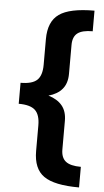

<svg xmlns="http://www.w3.org/2000/svg" viewBox="-61 -774 543 1003"><g transform="rotate(5 210.0 -272.5)"><path d="M393 191Q263 191 208 152.5Q153 114 153 21V-113Q153 -169 127.5 -193Q102 -217 41 -217V-327Q102 -327 127.5 -351Q153 -375 153 -431V-566Q153 -658 208 -697Q263 -736 393 -736V-628Q338 -628 313.5 -609Q289 -590 289 -547V-396Q289 -346 264 -316Q239 -286 192 -273Q239 -259 264 -229Q289 -199 289 -149V1Q289 44 313.5 63.5Q338 83 393 83Z"/></g></svg>

Font: Kantumruy Pro
Style: Bold
Weight: 700
Version: Version 1.002